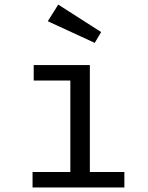

<svg xmlns="http://www.w3.org/2000/svg" viewBox="-20 -827 655 847"><path d="M376.4 -540V-68.2H528.7V0H123.6V-68.2H290.3V-471.8H128.7V-540ZM397.9 -637.9 190.8 -733.3 236.9 -806.7 426.2 -685.6Z"/></svg>

Font: FiraCode Nerd Font Mono
Style: Regular
Weight: 400
Monospace: yes
Designer: Carrois Corporate, Edenspiekermann AG, Nikita Prokopov
Foundry: Carrois Corporate, Edenspiekermann AG, Nikita Prokopov
Version: Version 6.002;Nerd Fonts 3.4.0